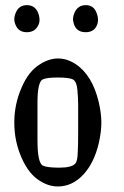

<svg xmlns="http://www.w3.org/2000/svg" viewBox="-20 -708 470 728"><path d="M199.2 -1Q164.1 -1 130.9 -22.5Q88.9 -47.9 61.5 -110.4Q34.2 -172.9 34.2 -243.2Q34.2 -312.5 61.5 -375Q87.9 -437.5 130.9 -463.9Q166 -486.3 199.7 -486.3Q233.4 -486.3 265.6 -465.8Q330.1 -423.8 354.5 -320.3Q364.3 -278.3 364.3 -243.2Q364.3 -208 354.5 -165Q336.9 -89.8 295.4 -45.4Q253.9 -1 199.2 -1ZM122.1 -177.7Q122.1 -89.8 142.6 -80.1Q158.2 -72.3 205.1 -72.3Q252 -72.3 265.6 -87.9Q273.4 -97.7 274.4 -123Q276.4 -148.4 276.4 -214.8V-308.6Q276.4 -335.9 273.4 -367.7Q270.5 -399.4 255.9 -407.2Q240.2 -414.1 199.2 -414.1Q158.2 -414.1 142.6 -407.2Q122.1 -398.4 122.1 -318.4Q122.1 -314.5 122.1 -310.5ZM123 -608.4Q110.4 -585.9 81.5 -585.9Q52.7 -585.9 41 -609.4Q34.2 -623 34.2 -633.8V-634.8Q34.2 -646.5 40 -660.2Q51.8 -688.5 82 -688.5Q112.3 -688.5 124 -660.2Q129.9 -646.5 129.9 -632.8Q129.9 -619.1 123 -608.4ZM345.7 -608.4Q334 -585.9 304.7 -585.9Q261.7 -585.9 256.8 -633.8V-634.8Q256.8 -646.5 262.7 -660.2Q275.4 -688.5 305.2 -688.5Q335 -688.5 345.7 -660.2Q351.6 -646.5 351.6 -632.8Q351.6 -619.1 345.7 -608.4Z"/></svg>

Font: Semi-Sweet
Style: Book
Weight: 400
Designer: Walter E Stewart
Version: 0.5